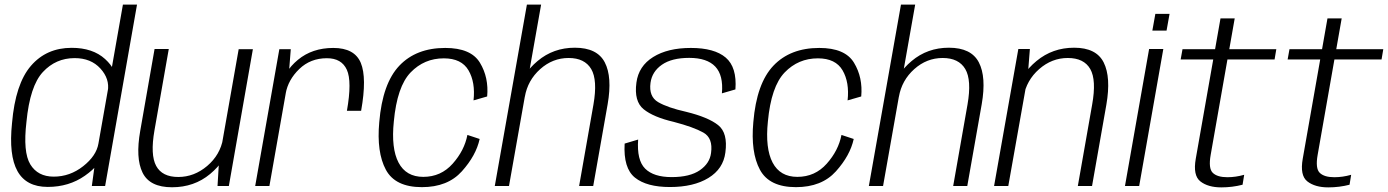

<svg xmlns="http://www.w3.org/2000/svg" viewBox="-20 -805 6007 831"><path d="M377.5 0H435L573 -785H512L390.5 -95.5ZM186.5 4Q278.5 4 347.5 -44.5Q416.5 -93 425.5 -141.5L406 -183.5Q397 -130.5 339.8 -85.5Q282.5 -40.5 212.5 -40.5Q143.5 -40.5 111.2 -93.5Q79 -146.5 94.5 -277.5Q109.5 -433 165.5 -493.2Q221.5 -553.5 303 -553.5Q373.5 -553.5 414.5 -508.5Q455.5 -463.5 446.5 -410.5L479 -452.5Q488 -501 434.8 -549.5Q381.5 -598 290 -598Q181 -598 113.8 -520Q46.5 -442 32 -272Q17.5 -133 55.5 -64.5Q93.5 4 186.5 4Z M921.5 0H970.5L1074.5 -592H1013L928 -110ZM710.5 -593H649L587 -239Q566 -121 597 -57.8Q628 5.5 724.5 5.5Q820.5 5.5 889.5 -52Q958.5 -109.5 970.5 -179L945.5 -205.5Q933 -134.5 876.8 -86.8Q820.5 -39 751.5 -39Q682 -39 656 -86.8Q630 -134.5 648.5 -240.5Z M1481.5 -325.5H1543Q1568.5 -468.5 1541.5 -533Q1514.5 -597.5 1422.5 -597.5Q1331.5 -597.5 1269.5 -546.2Q1207.5 -495 1195 -423L1216.5 -400.5Q1227 -459.5 1275.2 -506.2Q1323.5 -553 1395 -553Q1458.5 -553 1481.2 -503Q1504 -453 1481.5 -325.5ZM1084.5 0H1146L1229 -470.5L1238.5 -592H1189Z M1806 5Q1917.5 5 1979 -63.5Q2040.5 -132 2056 -203.5L2003 -221Q1990 -153.5 1939.2 -96.5Q1888.5 -39.5 1812 -39.5Q1737.5 -39.5 1705 -101.2Q1672.5 -163 1684.5 -279Q1698.5 -430.5 1757.2 -491.5Q1816 -552.5 1901 -552.5Q1977.5 -552.5 2007.8 -500.5Q2038 -448.5 2029.5 -370.5L2088.5 -387.5Q2096 -469.5 2057.2 -533.5Q2018.5 -597.5 1907 -597.5Q1781.5 -597.5 1708.5 -520.8Q1635.5 -444 1621.5 -276.5Q1609.5 -146 1650 -70.5Q1690.5 5 1806 5Z M2121.5 0H2183L2322 -785H2260.5ZM2486.5 0H2547.5L2610 -354Q2630.5 -472 2597.5 -535.2Q2564.5 -598.5 2468 -598.5Q2375 -598.5 2306.8 -541Q2238.5 -483.5 2226 -414L2251.5 -386Q2264 -457.5 2318 -505.8Q2372 -554 2441 -554Q2510.5 -554 2538.8 -506.2Q2567 -458.5 2548.5 -352.5Z M2879.5 4.5Q2982 4.5 3046.2 -34.8Q3110.5 -74 3119.5 -145Q3131 -229.5 3088.2 -263.5Q3045.5 -297.5 2950 -321Q2869.5 -339 2828.5 -363Q2787.5 -387 2795.5 -446.5Q2802 -495 2844.8 -524.8Q2887.5 -554.5 2963 -554.5Q3040 -554.5 3075.8 -516.8Q3111.5 -479 3104.5 -401L3163 -418Q3170 -514 3121 -555.8Q3072 -597.5 2970 -597.5Q2870 -597.5 2807 -558.2Q2744 -519 2734.5 -447.5Q2723.5 -366.5 2765.8 -332.2Q2808 -298 2896 -277.5Q2982 -255 3024.2 -231.2Q3066.5 -207.5 3057.5 -143Q3052 -98 3009 -68.2Q2966 -38.5 2887 -38.5Q2809 -38.5 2772.2 -75.2Q2735.5 -112 2742 -201L2683.5 -183.5Q2677.5 -77 2728.2 -36.2Q2779 4.5 2879.5 4.5Z M3425 5Q3536.5 5 3598 -63.5Q3659.5 -132 3675 -203.5L3622 -221Q3609 -153.5 3558.2 -96.5Q3507.5 -39.5 3431 -39.5Q3356.5 -39.5 3324 -101.2Q3291.5 -163 3303.5 -279Q3317.5 -430.5 3376.2 -491.5Q3435 -552.5 3520 -552.5Q3596.5 -552.5 3626.8 -500.5Q3657 -448.5 3648.5 -370.5L3707.5 -387.5Q3715 -469.5 3676.2 -533.5Q3637.5 -597.5 3526 -597.5Q3400.5 -597.5 3327.5 -520.8Q3254.5 -444 3240.5 -276.5Q3228.5 -146 3269 -70.5Q3309.5 5 3425 5Z M3740.5 0H3802L3941 -785H3879.5ZM4105.5 0H4166.5L4229 -354Q4249.5 -472 4216.5 -535.2Q4183.5 -598.5 4087 -598.5Q3994 -598.5 3925.8 -541Q3857.5 -483.5 3845 -414L3870.5 -386Q3883 -457.5 3937 -505.8Q3991 -554 4060 -554Q4129.5 -554 4157.8 -506.2Q4186 -458.5 4167.5 -352.5Z M4282.5 0H4344L4428 -473L4437.5 -593H4387.5ZM4645 0H4706.5L4768.5 -352Q4789 -470.5 4757 -534.5Q4725 -598.5 4629 -598.5Q4535.5 -598.5 4466.2 -541Q4397 -483.5 4384.5 -414L4410 -386Q4422.5 -457.5 4477.5 -505.8Q4532.5 -554 4601.5 -554Q4671.5 -554 4698.8 -506.2Q4726 -458.5 4707 -352.5Z M4849 0H4910.5L5015 -593H4953.5ZM4980.5 -745 4967.5 -672.5H5029L5042 -745Z M5266 6Q5313.5 6 5358 -5.5L5365 -48.5Q5328.5 -38 5292 -38Q5248.5 -38 5229 -57Q5209.5 -76 5220 -135L5292.5 -547.5H5496.5L5504 -592H5300.5L5324 -725.5H5262.5L5239 -592H5098L5090 -547.5H5231L5155.5 -118.5Q5142.5 -45.5 5175.5 -19.8Q5208.5 6 5266 6Z M5729 6Q5776.5 6 5821 -5.5L5828 -48.5Q5791.5 -38 5755 -38Q5711.5 -38 5692 -57Q5672.5 -76 5683 -135L5755.5 -547.5H5959.5L5967 -592H5763.5L5787 -725.5H5725.5L5702 -592H5561L5553 -547.5H5694L5618.5 -118.5Q5605.5 -45.5 5638.5 -19.8Q5671.5 6 5729 6Z"/></svg>

Font: Anybody UltraCondensed Thin Light
Style: Italic
Weight: 300
Italic angle: -10°
Version: Version 1.111